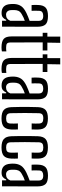

<svg xmlns="http://www.w3.org/2000/svg" viewBox="842 -1652 817 2541"><g transform="rotate(90 1250.5 -381.5)"><path d="M151 6Q42 6 34 -111Q33 -124 32.5 -136.5Q32 -149 33 -162Q36 -215 61 -252.5Q86 -290 151 -322Q175 -333 202 -344.5Q229 -356 256 -365V-484Q256 -516 240.5 -530.5Q225 -545 190 -545Q160 -545 142 -533Q124 -521 123 -489Q122 -467 122 -436.5Q122 -406 123 -391H47Q45 -412 45 -435Q45 -458 46 -478Q48 -545 80.5 -576.5Q113 -608 193 -608Q274 -608 304 -575Q334 -542 334 -468L333 0H254V-55H243Q230 -26 210 -10Q190 6 151 6ZM175 -53Q232 -53 255 -109V-301Q234 -294 213.5 -285Q193 -276 167 -260Q134 -241 123.5 -216.5Q113 -192 113 -161Q113 -147 113 -137Q113 -127 114 -117Q116 -87 132 -70Q148 -53 175 -53Z M608 7Q527 7 494.5 -22.5Q462 -52 462 -124V-538H414V-600H464V-770H547L544 -600H648V-538H541L542 -115Q542 -79 555.5 -66.5Q569 -54 609 -54Q624 -54 635 -54.5Q646 -55 660 -57V2Q636 7 608 7Z M893 7Q812 7 779.5 -22.5Q747 -52 747 -124V-538H699V-600H749V-770H832L829 -600H933V-538H826L827 -115Q827 -79 840.5 -66.5Q854 -54 894 -54Q909 -54 920 -54.5Q931 -55 945 -57V2Q921 7 893 7Z M1112 6Q1003 6 995 -111Q994 -124 993.5 -136.5Q993 -149 994 -162Q997 -215 1022 -252.5Q1047 -290 1112 -322Q1136 -333 1163 -344.5Q1190 -356 1217 -365V-484Q1217 -516 1201.5 -530.5Q1186 -545 1151 -545Q1121 -545 1103 -533Q1085 -521 1084 -489Q1083 -467 1083 -436.5Q1083 -406 1084 -391H1008Q1006 -412 1006 -435Q1006 -458 1007 -478Q1009 -545 1041.5 -576.5Q1074 -608 1154 -608Q1235 -608 1265 -575Q1295 -542 1295 -468L1294 0H1215V-55H1204Q1191 -26 1171 -10Q1151 6 1112 6ZM1136 -53Q1193 -53 1216 -109V-301Q1195 -294 1174.5 -285Q1154 -276 1128 -260Q1095 -241 1084.5 -216.5Q1074 -192 1074 -161Q1074 -147 1074 -137Q1074 -127 1075 -117Q1077 -87 1093 -70Q1109 -53 1136 -53Z M1398 -123Q1396 -171 1395.5 -233.5Q1395 -296 1395.5 -360Q1396 -424 1398 -476Q1401 -546 1435.5 -576.5Q1470 -607 1547 -607Q1624 -607 1658.5 -577Q1693 -547 1694 -478Q1694 -458 1694 -434.5Q1694 -411 1693 -392H1614Q1616 -415 1615.5 -440.5Q1615 -466 1615 -486Q1614 -519 1598.5 -532.5Q1583 -546 1547 -546Q1510 -546 1494.5 -532.5Q1479 -519 1478 -486Q1473 -304 1478 -115Q1479 -81 1495.5 -67.5Q1512 -54 1547 -54Q1584 -54 1599 -67.5Q1614 -81 1615 -115Q1615 -136 1615.5 -158Q1616 -180 1614 -210H1693Q1694 -192 1694.5 -166Q1695 -140 1694 -123Q1691 -53 1657.5 -23Q1624 7 1547 7Q1469 7 1435 -23.5Q1401 -54 1398 -123Z M1783 -123Q1781 -171 1780.5 -233.5Q1780 -296 1780.5 -360Q1781 -424 1783 -476Q1786 -546 1820.5 -576.5Q1855 -607 1932 -607Q2009 -607 2043.5 -577Q2078 -547 2079 -478Q2079 -458 2079 -434.5Q2079 -411 2078 -392H1999Q2001 -415 2000.5 -440.5Q2000 -466 2000 -486Q1999 -519 1983.5 -532.5Q1968 -546 1932 -546Q1895 -546 1879.5 -532.5Q1864 -519 1863 -486Q1858 -304 1863 -115Q1864 -81 1880.5 -67.5Q1897 -54 1932 -54Q1969 -54 1984 -67.5Q1999 -81 2000 -115Q2000 -136 2000.5 -158Q2001 -180 1999 -210H2078Q2079 -192 2079.5 -166Q2080 -140 2079 -123Q2076 -53 2042.5 -23Q2009 7 1932 7Q1854 7 1820 -23.5Q1786 -54 1783 -123Z M2264 6Q2155 6 2147 -111Q2146 -124 2145.5 -136.5Q2145 -149 2146 -162Q2149 -215 2174 -252.5Q2199 -290 2264 -322Q2288 -333 2315 -344.5Q2342 -356 2369 -365V-484Q2369 -516 2353.5 -530.5Q2338 -545 2303 -545Q2273 -545 2255 -533Q2237 -521 2236 -489Q2235 -467 2235 -436.5Q2235 -406 2236 -391H2160Q2158 -412 2158 -435Q2158 -458 2159 -478Q2161 -545 2193.5 -576.5Q2226 -608 2306 -608Q2387 -608 2417 -575Q2447 -542 2447 -468L2446 0H2367V-55H2356Q2343 -26 2323 -10Q2303 6 2264 6ZM2288 -53Q2345 -53 2368 -109V-301Q2347 -294 2326.5 -285Q2306 -276 2280 -260Q2247 -241 2236.5 -216.5Q2226 -192 2226 -161Q2226 -147 2226 -137Q2226 -127 2227 -117Q2229 -87 2245 -70Q2261 -53 2288 -53Z"/></g></svg>

Font: Big Shoulders Text
Style: Regular
Weight: 400
Designer: Patric King
Foundry: XO Type Co
Version: Version 1.000; ttfautohint (v1.8.2)